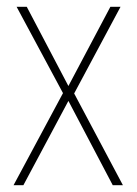

<svg xmlns="http://www.w3.org/2000/svg" viewBox="-20 -547 404 567"><path d="M166 -272 20 0H49L182 -249L313 0H343L199 -271L336 -527H306L182 -293L59 -527H29Z"/></svg>

Font: Noto Sans Gujarati UI Condensed Thin
Style: Regular
Weight: 100
Width: 3
Designer: Jelle Bosma - Monotype Design Team, Universal Thirst
Foundry: Monotype Imaging Inc.
Version: Version 2.106